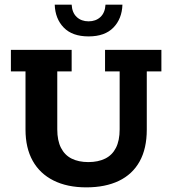

<svg xmlns="http://www.w3.org/2000/svg" viewBox="-20 -798 743 828"><path d="M352 10Q270 10 211 -19.5Q152 -49 121 -104.5Q90 -160 90 -239V-490H27V-583H289V-490H227V-240Q227 -192 243 -160.5Q259 -129 289 -114Q319 -99 361 -99Q403 -99 433.5 -114Q464 -129 480 -160.5Q496 -192 496 -240V-490H433V-583H676V-490H613V-239Q613 -157 582 -101.5Q551 -46 492.5 -18Q434 10 352 10ZM362 -641Q292 -641 255 -679Q218 -717 216 -778H289Q291 -743 311 -724.5Q331 -706 362 -706Q393 -706 413 -724.5Q433 -743 435 -778H508Q506 -717 469 -679Q432 -641 362 -641Z"/></svg>

Font: Rokkitt
Style: Bold
Weight: 700
Designer: Vernon Adams
Foundry: Vernon Adams
Version: Version 3.103